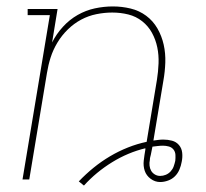

<svg xmlns="http://www.w3.org/2000/svg" viewBox="-20 -558 640 597"><path d="M241 19 225 6Q247 -17 271 -36.5Q295 -56 322 -72Q349 -88 378 -99.5Q407 -111 436 -117L468 -310Q472 -335 473 -361Q474 -387 469 -411Q464 -435 452.5 -456Q441 -477 422 -492Q403 -507 379 -513Q355 -519 329 -519Q305 -519 280 -514Q255 -509 232.5 -497Q210 -485 191 -466.5Q172 -448 158.5 -425.5Q145 -403 137.5 -379.5Q130 -356 126 -331L71 0H50L135 -511H66V-530H159L142 -426Q155 -452 175.5 -474.5Q196 -497 221.5 -511.5Q247 -526 275 -532Q303 -538 331 -538Q359 -538 386 -531.5Q413 -525 434.5 -509Q456 -493 469.5 -469.5Q483 -446 489 -419Q495 -392 494 -363.5Q493 -335 488 -307L457 -121Q465 -122 472.5 -123Q480 -124 488 -124Q502 -124 515 -120.5Q528 -117 536.5 -107Q545 -97 546.5 -83Q548 -69 545 -55Q545 -55 545 -55Q545 -55 545 -55Q543 -43 538 -31Q533 -19 524 -10Q515 -1 502.5 3.5Q490 8 478 8Q462 8 448.5 -2Q435 -12 430 -27Q425 -42 427 -59Q429 -76 432 -93Q432 -94 432 -95Q432 -96 432 -97Q378 -84 328.5 -53.5Q279 -23 241 19ZM478 -11Q487 -11 495.5 -14.5Q504 -18 510.5 -25Q517 -32 520 -40.5Q523 -49 525 -58Q525 -58 525 -58Q525 -58 525 -58Q525 -58 525 -58Q525 -58 525 -58Q526 -67 525.5 -76.5Q525 -86 519.5 -93Q514 -100 505 -102.5Q496 -105 487 -105Q479 -105 470.5 -104Q462 -103 454 -102L453 -97Q452 -92 451 -87Q450 -82 449 -77Q448 -73 447 -69Q446 -65 446 -61Q444 -52 445 -43Q446 -34 450 -27Q454 -20 461.5 -15.5Q469 -11 478 -11Z"/></svg>

Font: Iosevka Slab Thin Extended
Style: Italic
Weight: 100
Width: 7
Italic angle: -9°
Monospace: yes
Designer: Belleve Invis
Foundry: Belleve Invis
Version: Version 11.1.0; ttfautohint (v1.8.3)